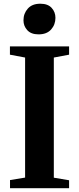

<svg xmlns="http://www.w3.org/2000/svg" viewBox="-20 -986 414 1006"><path d="M111.5 -55.5V-684.5L32 -699.5V-743H342V-699.5L262 -684.5V-55L342 -41.5V0H32.5V-42.5ZM181.5 -806Q143 -806 123 -827.8Q103 -849.5 103 -879.5Q103 -915.5 125.8 -941Q148.5 -966.5 191 -966.5H192Q230.5 -966.5 250.5 -944.8Q270.5 -923 270.5 -892.5Q270.5 -857 247.8 -831.5Q225 -806 182.5 -806Z"/></svg>

Font: Merriweather 72pt
Style: Bold
Weight: 700
Version: Version 2.100